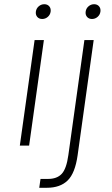

<svg xmlns="http://www.w3.org/2000/svg" viewBox="-20 -690 532 910"><path d="M144 -500H188L118 0H74ZM172 158H208Q250 158 272.5 134Q295 110 304 45L380 -500H424L348 45Q336 131 300.5 165.5Q265 200 202 200H166ZM416 -600Q401 -600 392.5 -610Q384 -620 386 -635Q388 -650 399.5 -660Q411 -670 426 -670Q441 -670 449.5 -660Q458 -650 456 -635Q454 -620 442.5 -610Q431 -600 416 -600ZM180 -600Q165 -600 156.5 -610Q148 -620 150 -635Q152 -650 163.5 -660Q175 -670 190 -670Q205 -670 213.5 -660Q222 -650 220 -635Q218 -620 206.5 -610Q195 -600 180 -600Z"/></svg>

Font: Retni Sans Light
Style: Italic
Weight: 300
Italic angle: -8°
Designer: Vitaly Kuzmin
Foundry: ParaType Ltd.
Version: Version 1.00;June 10, 2019;FontCreator 11.5.0.2425 64-bit; t